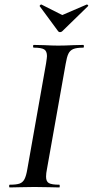

<svg xmlns="http://www.w3.org/2000/svg" viewBox="-20 -822 407 842"><path d="M23 -12Q52 -12 66 -17Q80 -22 87.5 -36.5Q95 -51 100 -81L182 -544Q186 -570 186 -576Q186 -598 173.5 -605.5Q161 -613 128 -613Q125 -613 125 -619Q125 -625 128 -625L173 -624Q211 -622 235 -622Q265 -622 303 -624L345 -625Q348 -625 348 -619Q348 -613 345 -613Q316 -613 301.5 -607Q287 -601 280 -586.5Q273 -572 268 -542L186 -81Q182 -62 182 -47Q182 -26 194.5 -19Q207 -12 240 -12Q242 -12 242 -6Q242 0 240 0Q213 0 197 -1L131 -2L69 -1Q52 0 23 0Q20 0 20 -6Q20 -12 23 -12ZM154 -796Q154 -798 157 -800.5Q160 -803 162 -802L253 -756L360 -802H361Q364 -802 366 -799.5Q368 -797 366 -795L253 -685Q249 -681 243 -681Q238 -681 235 -685L154 -795Z"/></svg>

Font: Cormorant Infant SemiBold
Style: Italic
Weight: 600
Italic angle: -10°
Designer: Christian Thalmann (Catharsis Fonts)
Foundry: Catharsis Fonts
Version: Version 4.000